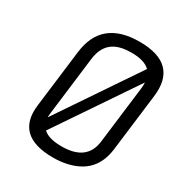

<svg xmlns="http://www.w3.org/2000/svg" viewBox="-160 -772 839 894"><g transform="rotate(30 260.0 -324.5)"><path d="M518 -474C533 -597 472 -659 334 -659C198 -659 123 -597 108 -473L70 -166C55 -49 116 10 252 10C277 10 301 8 323 3C397 -13 466 -54 480 -166ZM327 -596C373 -596 406 -586 426 -566L138 -140C138 -145 138 -154 140 -167L178 -476C190 -574 254 -596 327 -596ZM410 -167C401 -92 351 -55 262 -55C215 -55 182 -64 162 -83L449 -507C450 -497 449 -487 448 -476Z"/></g></svg>

Font: Gamestation Condensed
Style: Italic
Weight: 400
Width: 3
Designer: Jonas Hecksher
Foundry: Jonas Hecksher, Playtypeª, e-types AS
Version: Version 1.003